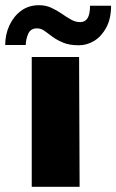

<svg xmlns="http://www.w3.org/2000/svg" viewBox="-62 -718 447 738"><path d="M60 0V-499H242L244 0ZM37 -545H-42Q-42 -585 -26 -620Q-10 -655 19 -676.5Q48 -698 88 -698Q114 -698 135.5 -688Q157 -678 175 -665.5Q193 -653 210.5 -643Q228 -633 246 -633Q265 -633 274.5 -648Q284 -663 284 -696H365Q365 -647 347 -613Q329 -579 301 -561.5Q273 -544 241 -544Q205 -544 181 -554Q157 -564 140 -576.5Q123 -589 109.5 -599Q96 -609 80 -609Q55 -609 46 -587Q37 -565 37 -545Z"/></svg>

Font: Maven Pro Black
Style: Regular
Weight: 900
Designer: Joe Prince
Foundry: Joe Prince
Version: Version 2.103